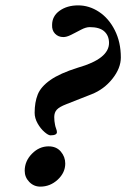

<svg xmlns="http://www.w3.org/2000/svg" viewBox="-20 -681 470 715"><path d="M109 -261Q109 -300 120.5 -329Q132 -358 167.5 -383Q203 -408 270 -429Q386 -462 386 -521Q386 -548 368.5 -564Q351 -580 314 -580Q300 -580 282 -570.5Q264 -561 258 -558Q255 -556 241 -549.5Q227 -543 216 -543Q197 -543 185 -555.5Q173 -568 174 -588Q174 -621 202 -641Q230 -661 271 -661Q312 -661 348.5 -637Q385 -613 407.5 -568.5Q430 -524 430 -467Q430 -427 398.5 -387.5Q367 -348 321 -330L227 -293Q201 -283 191.5 -272.5Q182 -262 182 -245Q182 -230 185 -216Q186 -210 189 -202Q192 -194 192 -189Q192 -177 168 -177Q160 -177 145.5 -189.5Q131 -202 120 -221.5Q109 -241 109 -261ZM72 -45Q72 -81 99 -108.5Q126 -136 161 -136Q190 -136 206.5 -116.5Q223 -97 223 -72Q223 -38 195 -12Q167 14 130 14Q106 14 89 -3.5Q72 -21 72 -45Z"/></svg>

Font: EB Garamond ExtraBold
Style: Italic
Weight: 800
Italic angle: -17.2°
Designer: Georg Duffner and Octavio Pardo
Foundry: Georg Duffner
Version: Version 1.000